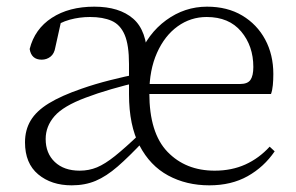

<svg xmlns="http://www.w3.org/2000/svg" viewBox="-20 -542 888 576"><path d="M195 14Q134 14 94.5 -19Q55 -52 55 -115Q55 -152 72 -180.5Q89 -209 126.5 -232Q164 -255 225 -276Q265 -290 310.5 -301.5Q356 -313 397 -321V-296Q357 -287 314 -274.5Q271 -262 237 -249Q170 -224 143.5 -193.5Q117 -163 117 -125Q117 -82 144.5 -56Q172 -30 219 -30Q247 -30 271 -40Q295 -50 325 -74Q355 -98 399 -140L415 -120H412Q367 -72 333 -42.5Q299 -13 267 0.5Q235 14 195 14ZM608 14Q539 14 484.5 -15.5Q430 -45 398.5 -105.5Q367 -166 367 -259V-350Q367 -407 354 -437.5Q341 -468 315 -479.5Q289 -491 250 -491Q219 -491 189.5 -483Q160 -475 128 -453L164 -481L146 -400Q143 -381 131.5 -372Q120 -363 105 -363Q74 -363 69 -395Q84 -455 135.5 -488.5Q187 -522 263 -522Q338 -522 379.5 -486Q421 -450 422 -368L396 -371Q423 -441 478.5 -481.5Q534 -522 601 -522Q662 -522 706.5 -495.5Q751 -469 775.5 -423.5Q800 -378 800 -320Q800 -302 798.5 -286.5Q797 -271 793 -260H393V-290H700Q723 -290 731.5 -302.5Q740 -315 740 -341Q740 -404 703.5 -447.5Q667 -491 600 -491Q552 -491 513 -463Q474 -435 451 -383.5Q428 -332 428 -263Q428 -143 482.5 -86.5Q537 -30 624 -30Q675 -30 716 -48.5Q757 -67 789 -102L804 -88Q772 -41 723 -13.5Q674 14 608 14Z"/></svg>

Font: Noto Serif SC
Style: Regular
Weight: 200
Designer: Ryoko NISHIZUKA 西塚涼子 (kana & ideographs); Frank Grießhammer (Latin, Greek & Cyrillic); Wenlong ZHANG 张文龙 (bopomofo); San
Foundry: Adobe
Version: Version 2.001;hotconv 1.1.0;makeotfexe 2.6.0